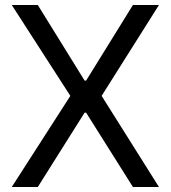

<svg xmlns="http://www.w3.org/2000/svg" viewBox="-20 -747 682 767"><path d="M324 -425 511 -727H615L386 -364L615 0H511L324 -297H318L131 0H27L261 -364L27 -727H131L318 -425Z"/></svg>

Font: Sinter
Style: Regular
Weight: 400
Foundry: Adobe & rsms
Version: Version 1.000